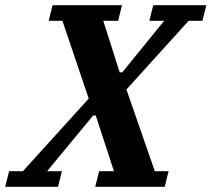

<svg xmlns="http://www.w3.org/2000/svg" viewBox="-58 -718 813 738"><path d="M-23 -60H30L283 -339L182 -638H129L144 -698H411L396 -638H339L402 -440H412L573 -638H516L531 -698H735L720 -638H667L428 -374L537 -60H590L575 0H308L323 -60H380L310 -274H300L123 -60H180L165 0H-38Z"/></svg>

Font: IBM Plex Serif
Style: Bold Italic
Weight: 700
Italic angle: -14°
Designer: Mike Abbink, Paul van der Laan, Pieter van Rosmalen
Foundry: Bold Monday
Version: Version 3.001